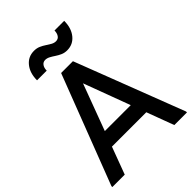

<svg xmlns="http://www.w3.org/2000/svg" viewBox="-256 -1030 1150 1150"><g transform="rotate(-45 319.0 -454.5)"><path d="M528 0 275 -679 269 -700H369L635 -8V0ZM3 0V-8L269 -700H369L361 -679L108 0ZM113 -173 143 -269H504L534 -173ZM391 -770Q369 -770 351 -778Q333 -786 317.5 -796.5Q302 -807 287 -815Q272 -823 257 -823Q239 -823 228.5 -808.5Q218 -794 218 -771H136Q136 -832 167 -870.5Q198 -909 248 -909Q271 -909 289 -901Q307 -893 322.5 -882.5Q338 -872 352.5 -864Q367 -856 382 -856Q401 -856 411 -871Q421 -886 421 -908H503Q503 -847 472 -808.5Q441 -770 391 -770Z"/></g></svg>

Font: Fustat SemiBold
Style: Regular
Weight: 600
Designer: Mohamed Gaber, Khaled Hosny, Laura Garcia Mut
Foundry: Kief Type Foundry, Alif Type Foundry, Hard Type Foundry
Version: Version 1.007